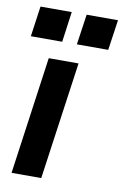

<svg xmlns="http://www.w3.org/2000/svg" viewBox="-81 -745 510 793"><g transform="rotate(10 174.0 -348.5)"><path d="M25 0H149.5L219 -493H94ZM5.5 -569.5H137L154.5 -697H23.5ZM198.5 -569.5H330L348.5 -697H217Z"/></g></svg>

Font: HK Grotesk
Style: Bold Italic
Weight: 700
Italic angle: -16°
Designer: Alfredo Marco Pradil
Foundry: Hanken Design Co.
Version: Version 3.001;FEAKit 1.0